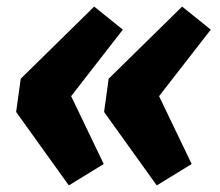

<svg xmlns="http://www.w3.org/2000/svg" viewBox="-20 -579 667 583"><path d="M295 -81 189 -16 29 -239 43 -340 266 -559 353 -489 196 -287ZM562 -81 456 -16 296 -239 310 -340 533 -559 620 -489 463 -287Z"/></svg>

Font: Szlgxwxxxixliatcpuztgldltzi
Style: Regular
Weight: 700
Italic angle: -8°
Designer: Carrois Corporate & Edenspiekermann
Foundry: Carrois Corporate GbR & Edenspiekermann AG
Version: Version 2.001